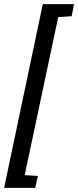

<svg xmlns="http://www.w3.org/2000/svg" viewBox="-58 -763 380 933"><path d="M-38 150 150 -743H302L290 -684L225 -680L62 88L126 92L113 150Z"/></svg>

Font: Saira Ultra Condensed SemiBold
Style: Italic
Weight: 600
Width: 1
Italic angle: -12°
Designer: Hector Gatti with collaboration of the Omnibus-Type team
Foundry: Omnibus-Type
Version: Version 1.001; ttfautohint (v1.8)